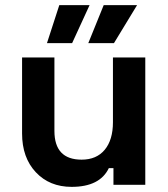

<svg xmlns="http://www.w3.org/2000/svg" viewBox="-20 -720 656 748"><path d="M259 8Q173 8 119.5 -49Q66 -106 66 -200V-496H192V-210Q192 -98 298 -98Q356 -98 388 -136.5Q420 -175 420 -244V-496H546V0H422V-65H404Q369 8 259 8ZM424 -552H324L384 -700H514ZM261 -552H163L211 -700H329Z"/></svg>

Font: Rootstock Sans Headline
Style: Bold
Weight: 700
Designer: Florian Karsten
Foundry: Florian Karsten
Version: Version 2.000;FEAKit 1.0